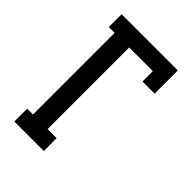

<svg xmlns="http://www.w3.org/2000/svg" viewBox="-215 -832 930 930"><g transform="rotate(45 250.0 -367.5)"><path d="M58 0V-88H98V-647H58V-735H443V-576H360V-647H198V-88H260V0Z"/></g></svg>

Font: Iosevka Curly Slab Semibold
Style: Regular
Weight: 600
Monospace: yes
Designer: Belleve Invis
Foundry: Belleve Invis
Version: Version 22.1.2; ttfautohint (v1.8.4)